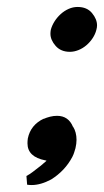

<svg xmlns="http://www.w3.org/2000/svg" viewBox="-20 -447 299 552"><path d="M126 -361Q129 -373 136.5 -385Q144 -397 154.5 -406.5Q165 -416 177.5 -421.5Q190 -427 203 -427Q230 -427 244.5 -409.5Q259 -392 259 -374Q259 -368 257 -361Q254 -349 246.5 -337.5Q239 -326 228.5 -317Q218 -308 205.5 -303Q193 -298 181 -298Q155 -298 140 -315Q125 -332 125 -350Q125 -355 126 -361ZM56 59Q67 53 74.5 47Q82 41 90 35Q97 30 103 24.5Q109 19 114 15Q114 15 113 15L111 14Q111 14 110 14Q59 4 59 -35Q59 -42 60 -49Q68 -88 106 -106L105 -105Q114 -109 124 -111.5Q134 -114 144 -114Q177 -114 190 -82V-83Q200 -67 200 -45Q200 -34 197 -21Q195 -15 193.5 -9.5Q192 -4 188 4Q167 44 127 69Q97 85 71 85Q64 85 58 84Z"/></svg>

Font: New Athena Unicode
Style: Bold Italic
Weight: 700
Designer: J. Rusten 1997; rev. by R. Hancock 2001, 2002, rev. by D. Mastronarde 2002-2021
Foundry: Society for Classical Studies (formerly American Philological Association)
Version: Version 5.008